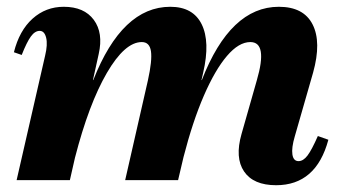

<svg xmlns="http://www.w3.org/2000/svg" viewBox="-20 -531 1009 566"><path d="M29 0 113 -367Q121 -400 116 -420Q111 -440 97 -440Q83 -440 71 -423.5Q59 -407 44 -369L21 -377Q37 -441 76 -476Q115 -511 168 -511Q228 -511 256.5 -472.5Q285 -434 271 -372L254 -295H255Q340 -511 482 -511Q549 -511 574.5 -459.5Q600 -408 579 -317L574 -295H575Q659 -511 802 -511Q875 -511 901.5 -459Q928 -407 903 -317L849 -129Q839 -95 842 -75.5Q845 -56 860 -56Q874 -56 886.5 -72.5Q899 -89 917 -130L948 -119Q912 15 794 15Q727 15 699.5 -25.5Q672 -66 692 -136L737 -294Q770 -407 718 -407Q684 -407 649 -366Q614 -325 581 -249Q548 -173 521 -68L505 0H349L416 -294Q429 -353 425 -380Q421 -407 398 -407Q348 -407 295 -316Q242 -225 201 -66L186 0Z"/></svg>

Font: Platypi
Style: Bold Italic
Weight: 700
Italic angle: -13°
Designer: David Sargent
Foundry: Bolt Cutter Type
Version: Version 1.200; ttfautohint (v1.8.4.7-5d5b)